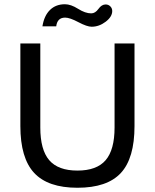

<svg xmlns="http://www.w3.org/2000/svg" viewBox="-20 -873 730 905"><path d="M509 -821Q509 -794 478 -770.5Q447 -747 412 -747Q390 -747 349.5 -768.5Q309 -790 287 -790Q250 -790 245 -749H180Q188 -799 215.5 -826Q243 -853 286 -853Q314 -853 348 -831.5Q382 -810 410 -810Q429 -810 444 -831Q459 -852 478 -852Q491 -852 500 -843Q509 -834 509 -821ZM614 -279Q614 -127 549.5 -57.5Q485 12 345 12Q206 12 141 -58Q76 -128 76 -279V-668H170V-272Q170 -167 212 -118Q254 -69 345 -69Q436 -69 478 -118Q520 -167 520 -272V-668H614Z"/></svg>

Font: Atkinson Hyperlegible Pro
Style: Regular
Weight: 400
Designer: Elliott Scott, Megan Eiswerth, Linus Boman, Theodore Petrosky, Jacob Perez
Foundry: Braille Institute
Version: Version 1.5.1